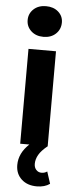

<svg xmlns="http://www.w3.org/2000/svg" viewBox="-66 -820 432 1085"><g transform="rotate(5 150.5 -277.5)"><path d="M53 -700Q53 -737 80 -762Q107 -787 150 -787Q193 -787 220 -763Q247 -739 247 -703Q247 -664 220 -638.5Q193 -613 150 -613Q107 -613 80 -638Q53 -663 53 -700ZM260 211Q231 232 186 232Q132 232 99 201.5Q66 171 66 121Q66 54 124 0H72V-538H228V-1L229 0Q193 29 178.5 54.5Q164 80 164 106Q164 127 176 140Q188 153 206 153Q224 153 238 143Z"/></g></svg>

Font: mBank
Style: Bold
Weight: 700
Designer: Julieta Ulanovsky
Foundry: Julieta Ulanovsky
Version: Version 7.200